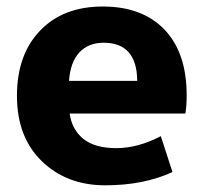

<svg xmlns="http://www.w3.org/2000/svg" viewBox="-20 -550 619 580"><path d="M543.9 -261.7Q543.9 -230.5 540 -207H190.4Q197.3 -158.2 231.9 -130.4Q266.6 -102.5 331.5 -102.5Q396.5 -102.5 465.8 -138.7L501 -30.3Q414.1 9.8 297.9 9.8Q181.6 9.8 106.4 -63Q31.2 -135.7 31.2 -260.3Q31.2 -384.8 101.1 -457.5Q170.9 -530.3 290.5 -530.3Q410.2 -530.3 477.1 -460.4Q543.9 -390.6 543.9 -261.7ZM188.5 -305.7H394.5Q393.6 -420.9 293 -420.9Q247.1 -420.9 219.7 -391.6Q192.4 -362.3 188.5 -305.7Z"/></svg>

Font: GenEi M Gothic v2 Heavy
Style: Regular
Weight: 800
Version: Version 2.0